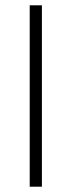

<svg xmlns="http://www.w3.org/2000/svg" viewBox="-20 -704 270 724"><path d="M138 -684V0H92V-684Z"/></svg>

Font: Fira Sans Extra Condensed ExtraLight
Style: Regular
Weight: 275
Width: 1
Designer: Carrois Corporate & Edenspiekermann AG
Foundry: Carrois Corporate GbR & Edenspiekermann AG
Version: Version 4.203